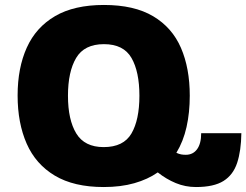

<svg xmlns="http://www.w3.org/2000/svg" viewBox="-20 -744 993 774"><path d="M398 10Q278 10 201 -36Q124 -82 87.5 -165Q51 -248 51 -359Q51 -470 88 -552Q125 -634 202 -679Q279 -724 399 -724Q521 -724 597.5 -678.5Q674 -633 709.5 -551Q745 -469 745 -358Q745 -290 732 -232Q719 -174 691 -128Q702 -123 710.5 -121.5Q719 -120 729 -120Q758 -120 774.5 -142.5Q791 -165 791 -207H953Q952 -136 936 -87.5Q920 -39 881 -14.5Q842 10 770 10Q727 10 688.5 -6Q650 -22 616 -49Q576 -21 521.5 -5.5Q467 10 398 10ZM398 -151Q478 -151 510 -206Q542 -261 542 -358Q542 -455 510 -510.5Q478 -566 399 -566Q320 -566 287 -510.5Q254 -455 254 -358Q254 -261 287.5 -206Q321 -151 398 -151Z"/></svg>

Font: Noto Sans Georgian Black
Style: Regular
Weight: 900
Designer: Monotype Design Team, Akaki Razmadze
Foundry: Google LLC
Version: Version 2.005; ttfautohint (v1.8.4.7-5d5b)